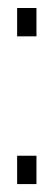

<svg xmlns="http://www.w3.org/2000/svg" viewBox="-20 -465 135 485"><path d="M23.3 -71.6H72.1V0H23.3ZM23.3 -444.8H72.1V-373.2H23.3Z"/></svg>

Font: Marapfhont
Style: Book
Weight: 400
Version: Version 0.15